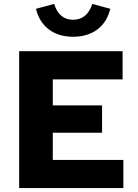

<svg xmlns="http://www.w3.org/2000/svg" viewBox="-20 -962 708 982"><path d="M78 0V-700H607V-556H250V-423H502V-283H250V-144H611V0ZM354 -774Q280 -774 230.5 -811Q181 -848 164 -917L257 -942Q282 -861 354 -861Q390 -861 414.5 -881.5Q439 -902 452 -942L544 -917Q527 -848 477.5 -811Q428 -774 354 -774Z"/></svg>

Font: Red Hat Text VF
Style: Regular
Weight: 300
Designer: Pentagram, MCKL
Foundry: Pentagram, MCKL
Version: Version 1.023